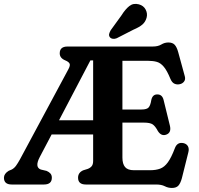

<svg xmlns="http://www.w3.org/2000/svg" viewBox="-23 -936 1008 974"><path d="M449.5 -119.5V-254H239L179 -140Q151.5 -88 184 -76L213.5 -69Q225.5 -64 232.8 -55.8Q240 -47.5 240 -34.5Q240 0 200 0H36.5Q-3 0 -3 -34.5Q-3 -54.5 21 -69.5L36.5 -76Q49 -82.5 58.2 -95.2Q67.5 -108 78 -127L323.5 -584Q334.5 -604 330 -613.2Q325.5 -622.5 308.5 -629.5Q280 -641 280 -665.5Q280 -700 319.5 -700H751.5Q778.5 -700 795.2 -710.2Q812 -720.5 831 -720.5Q852.5 -720.5 863.2 -708.8Q874 -697 881 -671.5L914.5 -549Q919 -533 910.5 -522Q902 -511 887 -508.5Q874 -506 861.8 -511.5Q849.5 -517 841.5 -536Q824.5 -577.5 808.2 -597Q792 -616.5 773 -622Q754 -627.5 729 -627.5H598V-380.5H695Q722.5 -380.5 731.5 -391.5Q740.5 -402.5 744.5 -428.5Q750.5 -456.5 773.5 -457Q800 -458 807 -428.5L839 -298Q847.5 -262 819 -252.5Q795 -244.5 778 -271Q765 -295.5 751.8 -304.8Q738.5 -314 707 -314H598V-136.5Q598 -104.5 611.5 -88.5Q625 -72.5 656.5 -72.5H738.5Q768 -72.5 789.5 -80.5Q811 -88.5 828.5 -112.5Q846 -136.5 864 -184Q876 -216.5 907.5 -210Q923.5 -206.5 930.5 -193.8Q937.5 -181 932 -161.5L899.5 -31.5Q892.5 -6 881.8 5.8Q871 17.5 849 17.5Q830 17.5 813 8.8Q796 0 769.5 0H412.5Q373 0 373 -34.5Q373 -60.5 399 -72L421.5 -79Q434 -83.5 441.8 -92.5Q449.5 -101.5 449.5 -119.5ZM435.5 -629.5 276.5 -326H449.5V-629.5ZM593.5 -858.5Q612.5 -889 633 -905.2Q653.5 -921.5 681.5 -914Q705.5 -907.5 716 -887.2Q726.5 -867 720.5 -845.5Q714.5 -824.5 699 -811.2Q683.5 -798 654 -785.5L569 -742Q559.5 -738 549.8 -739.2Q540 -740.5 534.5 -747Q528.5 -755 530.8 -764Q533 -773 538.5 -782.5Z"/></svg>

Font: Fraunces 72pt SuperSoft SemiBold
Style: Regular
Weight: 600
Version: Version 1.000;[b76b70a41]